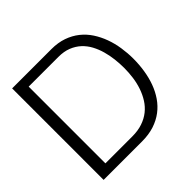

<svg xmlns="http://www.w3.org/2000/svg" viewBox="-169 -832 994 994"><g transform="rotate(-45 328.0 -335.0)"><path d="M48.8 -669.9V0H330.3Q379.5 0 419 -12.8Q458.4 -25.7 488.4 -48.5Q518.5 -71.3 540 -102.8Q561.6 -134.3 575.1 -171.4Q588.6 -208.5 595.1 -250.2Q601.6 -292 601.6 -335Q601.6 -376 595.3 -416.7Q589.1 -457.5 575.6 -494.6Q562.1 -531.7 541.1 -563.9Q520.1 -596 490.6 -619.5Q461.1 -643 422.7 -656.5Q384.3 -669.9 336.2 -669.9ZM115.9 -54V-615.8H333.2Q373.6 -615.8 404 -603.8Q434.4 -591.7 456.8 -571.1Q479.2 -550.4 494.1 -522.7Q509 -494.9 517.7 -463.7Q526.5 -432.5 530.3 -399.6Q534.1 -366.6 534.1 -335Q534.1 -300.2 529.4 -265.8Q524.6 -231.4 513.9 -200.3Q503.2 -169.2 486.2 -142.3Q469.2 -115.4 444.6 -95.8Q420 -76.2 387.2 -65.1Q354.4 -54 312.9 -54Z"/></g></svg>

Font: SaysetthaMai Thin
Style: Regular
Weight: 100
Designer: John M. Durdin
Foundry: Lao Script for Windows
Version: Version 1.101